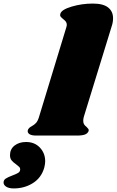

<svg xmlns="http://www.w3.org/2000/svg" viewBox="-201 -759 653 1075"><path d="M52 144Q52 159 47 179Q31 236 -16.5 266Q-64 296 -124 296Q-151 296 -166 286.5Q-181 277 -181 263Q-181 249 -169 241Q-157 233 -133 224Q-111 216 -99.5 209Q-88 202 -88 189Q-88 181 -93 176Q-98 171 -111 161Q-127 150 -136 139Q-145 128 -145 110Q-145 76 -119.5 56Q-94 36 -55 36Q-7 36 22.5 67.5Q52 99 52 144ZM432 -657Q432 -635 425 -614L268 -104Q265 -92 265 -83Q265 -70 270 -62.5Q275 -55 284 -48Q291 -41 294 -36.5Q297 -32 295 -25Q290 -12 275 -6Q260 0 229 0H1Q-25 0 -37 -8.5Q-49 -17 -45 -31Q-41 -43 -24 -52Q-9 -60 1 -71Q11 -82 18 -106L170 -605Q173 -614 173 -620Q173 -631 167.5 -638Q162 -645 153 -652Q143 -660 138.5 -666Q134 -672 137 -682Q143 -705 200 -722Q257 -739 319 -739Q377 -739 404.5 -717Q432 -695 432 -657Z"/></svg>

Font: Shrikhand
Style: Regular
Weight: 400
Italic angle: -14°
Designer: Jonny Pinhorn
Foundry: Jonny Pinhorn
Version: Version 1.001;PS 1.001;hotconv 1.0.88;makeotf.lib2.5.647800